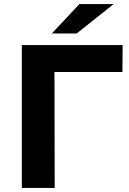

<svg xmlns="http://www.w3.org/2000/svg" viewBox="-20 -921 633 941"><path d="M87 0V-700H581L580 -568H247L248 0ZM234 -757 369 -901H537L356 -757Z"/></svg>

Font: Montserrat
Style: Bold
Weight: 700
Designer: Julieta Ulanovsky
Foundry: Julieta Ulanovsky
Version: Version 9.000; ttfautohint (v1.8.4.7-5d5b)